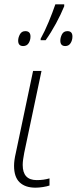

<svg xmlns="http://www.w3.org/2000/svg" viewBox="-20 -858 355 888"><path d="M144 10Q97 10 71 -14.5Q45 -39 45 -91Q45 -104 47 -118.5Q49 -133 53 -150L133 -530H172L92 -151Q89 -135 87 -121Q85 -107 85 -95Q85 -25 150 -25Q182 -25 209 -33V0Q198 4 179 7Q160 10 144 10ZM168 -672V-679Q187 -713 205 -756.5Q223 -800 236 -838H277V-829Q262 -792 239 -749.5Q216 -707 191 -672ZM87 -645Q64 -645 64 -670Q64 -684 72 -699Q80 -714 97 -714Q121 -714 121 -689Q121 -672 112.5 -658.5Q104 -645 87 -645ZM282 -645Q259 -645 259 -670Q259 -684 266.5 -699Q274 -714 292 -714Q315 -714 315 -689Q315 -672 306.5 -658.5Q298 -645 282 -645Z"/></svg>

Font: Noto Sans Disp ExtLt
Style: Italic
Weight: 200
Italic angle: -12°
Designer: Monotype Design Team
Foundry: Monotype Imaging Inc.
Version: Version 2.000;GOOG;noto-source:20170915:90ef993387c0